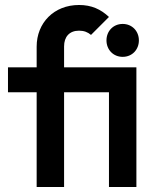

<svg xmlns="http://www.w3.org/2000/svg" viewBox="-20 -750 629 770"><path d="M127 -563V-480H12V-380H127V0H237V-380H417V0H527V-480H237V-564C237 -602 258 -627 297 -627C317 -627 332 -621 345 -610L417 -682C384 -713 347 -730 297 -730C196 -730 127 -658 127 -563ZM407 -588C407 -551 434 -522 472 -522C510 -522 537 -551 537 -588C537 -625 510 -654 472 -654C434 -654 407 -625 407 -588Z"/></svg>

Font: MV Cash Medium
Style: Regular
Weight: 500
Designer: Rodrigo Fuenzalida
Foundry: fragTYPE
Version: Version 1.100;Glyphs 3.1.2 (3151)